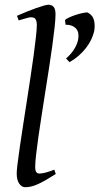

<svg xmlns="http://www.w3.org/2000/svg" viewBox="-20 -762 415 802"><path d="M212.9 -35.2Q189 -20 170.7 -9.5Q152.3 1 137.5 7.6Q122.6 14.2 109.9 17.1Q97.2 20 85 20Q71.3 20 60.5 5.4Q49.8 -9.3 49.8 -38.1Q49.8 -50.3 53.5 -79.6Q57.1 -108.9 63 -149.4Q68.8 -189.9 76.4 -238.5Q84 -287.1 91.8 -337.9Q99.6 -388.7 107.2 -438.5Q114.7 -488.3 120.6 -531.2Q126.5 -574.2 130.1 -607.2Q133.8 -640.1 133.8 -657.2Q133.8 -668.5 131.6 -675Q129.4 -681.6 126 -684.8Q122.6 -688 117.9 -689Q113.3 -689.9 108.9 -689.9Q105 -689.9 96.4 -687.7Q87.9 -685.5 79.6 -683.1Q69.8 -680.2 58.1 -676.8L50.8 -695.8Q71.3 -705.1 92 -713.4Q112.8 -721.7 130.6 -728Q148.4 -734.4 162.1 -738.3Q175.8 -742.2 182.1 -742.2Q195.8 -742.2 203.9 -733.4Q211.9 -724.6 211.9 -702.1Q211.9 -683.1 208.3 -649.4Q204.6 -615.7 198.7 -572.5Q192.9 -529.3 185.1 -479.7Q177.2 -430.2 169.4 -379.4Q161.6 -328.6 153.8 -279.5Q146 -230.5 140.1 -188.5Q134.3 -146.5 130.6 -114.5Q127 -82.5 127 -65.9Q127 -49.3 131.6 -43.2Q136.2 -37.1 144 -37.1Q155.3 -37.1 170.2 -41Q185.1 -44.9 207 -53.2ZM373 -629.9Q369.1 -613.8 360.6 -595.9Q352.1 -578.1 338.9 -561.3Q325.7 -544.4 308.6 -529.3Q291.5 -514.2 270.5 -502.4L255.9 -517.6Q296.9 -553.7 306.2 -595.7Q308.6 -608.4 307.4 -619.9Q306.2 -631.3 299.8 -639.9Q293.5 -648.4 282.2 -653.6Q271 -658.7 253.9 -658.7L251.5 -678.2Q255.9 -683.1 268.6 -689Q281.2 -694.8 296.1 -699.7Q311 -704.6 325 -707.5Q338.9 -710.4 345.7 -710Q367.7 -698.7 372.8 -676.5Q377.9 -654.3 373 -629.9Z"/></svg>

Font: Gentium Plus Eur
Style: Italic
Weight: 400
Italic angle: -8°
Designer: J. Victor Gaultney, Annie Olsen, Iska Routamaa, Becca Hirsbrunner
Foundry: SIL International
Version: Version 5.000